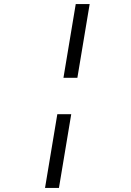

<svg xmlns="http://www.w3.org/2000/svg" viewBox="-20 -780 640 938"><path d="M290 -400 350 -760H418L358 -400ZM200 138 260 -222H328L268 138Z"/></svg>

Font: iA Writer Mono V
Style: Regular
Weight: 400
Italic angle: -9.5°
Designer: Mike Abbink, Paul van der Laan, Pieter van Rosmalen
Foundry: Bold Monday
Version: Version 2.000